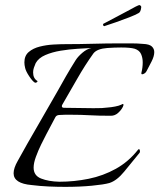

<svg xmlns="http://www.w3.org/2000/svg" viewBox="-20 -716 621 748"><path d="M234 12Q202 12 169 10.5Q136 9 104 5Q33 -1 33 -41Q33 -61 49 -89Q87 -158 127 -226.5Q167 -295 206 -364Q218 -386 237 -419Q256 -452 275 -482Q284 -496 301 -510.5Q318 -525 336 -529Q315 -528 282.5 -526Q250 -524 216.5 -518.5Q183 -513 156.5 -501.5Q130 -490 119 -470Q115 -461 112 -452Q109 -443 109 -434Q109 -411 125 -401Q126 -401 126 -399Q126 -397 122.5 -395Q119 -393 116 -394Q107 -399 94 -418.5Q81 -438 78 -451Q75 -463 75 -473Q75 -499 92 -513.5Q109 -528 135 -534.5Q161 -541 188 -542.5Q215 -544 236 -544Q289 -544 342 -545.5Q395 -547 447 -547Q470 -547 492.5 -547Q515 -547 537 -545Q562 -544 571.5 -535Q581 -526 581 -513Q581 -497 570.5 -476.5Q560 -456 551 -439Q547 -431 538 -427.5Q529 -424 531 -433Q536 -453 536 -473Q536 -491 529.5 -505.5Q523 -520 505 -526Q488 -531 452 -531Q439 -531 425.5 -530.5Q412 -530 398 -529Q358 -526 344 -508Q311 -462 280.5 -408.5Q250 -355 222 -307Q221 -305 221 -302Q221 -296 230 -296Q265 -296 305.5 -295Q346 -294 377 -295Q384 -296 398.5 -297Q413 -298 428.5 -301Q444 -304 452 -308Q457 -311 458 -311Q464 -311 458.5 -299.5Q453 -288 440.5 -276.5Q428 -265 412 -265Q363 -265 329.5 -267Q296 -269 255 -269Q245 -269 234 -269Q223 -269 210 -268Q200 -267 196 -260Q186 -242 178.5 -227Q171 -212 160 -192Q152 -177 140.5 -153.5Q129 -130 120 -105.5Q111 -81 111 -63Q111 -32 140 -20.5Q169 -9 211 -8Q269 -8 325.5 -19.5Q382 -31 431.5 -58.5Q481 -86 518 -133Q520 -135 521 -135Q524 -135 525 -129.5Q526 -124 524 -121Q493 -83 464 -47.5Q435 -12 406 -3Q385 3 338 7.5Q291 12 234 12ZM386 -614Q380 -616 382 -623Q405 -635 428.5 -647.5Q452 -660 484 -677Q495 -683 508 -690Q521 -697 525 -696Q527 -695 529 -692.5Q531 -690 530 -686Q528 -669 520 -665Q508 -658 483.5 -648.5Q459 -639 432 -629.5Q405 -620 386 -614Z"/></svg>

Font: Italianno
Style: Regular
Weight: 400
Designer: Robert E. Leuschke
Foundry: Robert E. Leuschke
Version: Version 1.100; ttfautohint (v1.8.3)